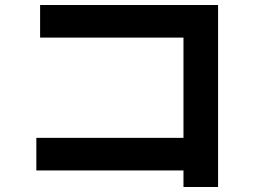

<svg xmlns="http://www.w3.org/2000/svg" viewBox="-20 -740 1040 766"><path d="M850 6H712V-60H125V-190H712V-590H140V-720H850Z"/></svg>

Font: IBM Plex Sans JP
Style: Bold
Weight: 700
Designer: Mike Abbink; Paul van der Laan; Pieter van Rosmalen; Wujin Sim; Yejin Wi; Jinhee Kim; Boomi Park; Yona Kim; Kichan Ma
Foundry: Sandoll Inc.
Version: Version 1.001